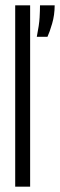

<svg xmlns="http://www.w3.org/2000/svg" viewBox="-20 -700 225 720"><path d="M37 0V-680H93V0ZM118 -562Q127 -607 128.5 -634Q130 -661 130 -680H185Q185 -644 175.5 -611.5Q166 -579 158 -562Z"/></svg>

Font: Bricolage Grotesque 96pt Condensed ExtraLight
Style: Regular
Weight: 200
Width: 3
Designer: Mathieu Triay
Foundry: Atelier Triay
Version: Version 1.001; ttfautohint (v1.8.4.7-5d5b);gftools[0.9.33.de